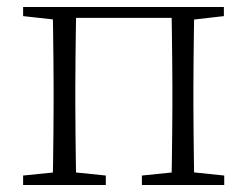

<svg xmlns="http://www.w3.org/2000/svg" viewBox="-20 -528 707 548"><path d="M130 0Q131 -24 131.5 -64.5Q132 -105 132.5 -148.5Q133 -192 133 -226V-283Q133 -316 132.5 -359.5Q132 -403 131.5 -443.5Q131 -484 130 -508H198Q197 -484 196.5 -443.5Q196 -403 195.5 -359.5Q195 -316 195 -283V-226Q195 -192 195.5 -148.5Q196 -105 196.5 -64.5Q197 -24 198 0ZM469 0Q470 -24 470.5 -64.5Q471 -105 471.5 -148.5Q472 -192 472 -226V-283Q472 -316 471.5 -359.5Q471 -403 470.5 -443.5Q470 -484 469 -508H535Q534 -484 533.5 -443.5Q533 -403 532.5 -359.5Q532 -316 532 -283V-226Q532 -192 532.5 -148.5Q533 -105 533.5 -64.5Q534 -24 535 0ZM46 0V-27L155 -38H175L282 -27V0ZM385 0V-27L493 -38H514L620 -27V0ZM46 -482V-508H163V-470H155ZM502 -470V-508H619V-482L514 -470ZM163 -477V-508H502V-477Z"/></svg>

Font: Source Han Serif JP VF
Style: Regular
Weight: 250
Designer: Ryoko NISHIZUKA 西塚涼子 (kana & ideographs); Frank Grießhammer (Latin, Greek & Cyrillic); Wenlong ZHANG 张文龙 (bopomofo); San
Foundry: Adobe
Version: Version 2.001;hotconv 1.1.0;makeotfexe 2.6.0